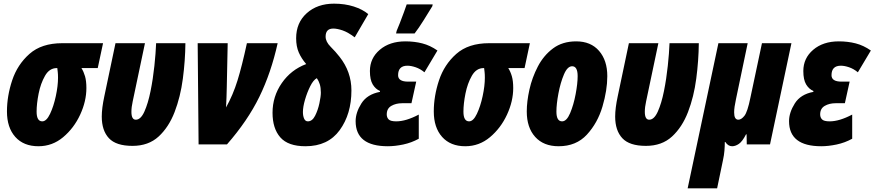

<svg xmlns="http://www.w3.org/2000/svg" viewBox="-20 -789 4778 1049"><path d="M190 10Q266 10 325 -39.5Q384 -89 418 -162.5Q452 -236 452 -308Q452 -347 444.5 -372.5Q437 -398 425 -417H514L543 -553H320Q207 -553 141 -494.5Q75 -436 46.5 -350Q18 -264 18 -180Q18 -92 63.5 -41Q109 10 190 10ZM211 -126Q180 -126 180 -179Q180 -222 191 -277.5Q202 -333 226 -375Q250 -417 290 -417H293Q294 -408 295.5 -396Q297 -384 297 -364Q297 -320 285 -264Q273 -208 253.5 -167Q234 -126 211 -126Z M704 8Q791 8 846.5 -43Q902 -94 934 -177Q966 -260 979 -359Q992 -458 993 -553H833Q831 -500 823.5 -429Q816 -358 802.5 -291Q789 -224 769 -179.5Q749 -135 722 -135Q698 -135 698 -178Q698 -204 705 -235L772 -553H611L550 -263Q536 -198 536 -152Q536 -76 575 -34Q614 8 704 8Z M1065 0H1220Q1333 -129 1397 -260Q1461 -391 1497 -553H1329Q1302 -428 1277.5 -349Q1253 -270 1215 -202Q1217 -229 1217.5 -257.5Q1218 -286 1219 -313L1224 -553H1060Z M1649 10Q1772 10 1836 -78Q1900 -166 1900 -295Q1900 -397 1835 -479Q1814 -506 1786.5 -533.5Q1759 -561 1759 -589Q1759 -633 1801 -633Q1822 -633 1851.5 -623Q1881 -613 1918 -585L1992 -712Q1961 -738 1912.5 -753.5Q1864 -769 1805 -769Q1714 -769 1656 -717Q1598 -665 1598 -580Q1598 -535 1612.5 -502Q1627 -469 1653 -439Q1570 -408 1519.5 -335Q1469 -262 1469 -173Q1469 -87 1511.5 -38.5Q1554 10 1649 10ZM1662 -126Q1648 -126 1641.5 -141Q1635 -156 1635 -177Q1635 -205 1646.5 -244.5Q1658 -284 1675 -318Q1692 -352 1711 -362Q1721 -348 1727 -329Q1733 -310 1733 -283Q1733 -262 1725 -224.5Q1717 -187 1701.5 -156.5Q1686 -126 1662 -126Z M2099 10Q2138 10 2183 0.5Q2228 -9 2268 -31V-163Q2198 -126 2145 -126Q2114 -126 2103.5 -136.5Q2093 -147 2093 -164Q2093 -196 2118 -210.5Q2143 -225 2177 -225H2228L2254 -343H2210Q2155 -343 2155 -378Q2155 -430 2206 -430Q2226 -430 2251 -421.5Q2276 -413 2299 -394L2370 -513Q2330 -541 2287 -552Q2244 -563 2195 -563Q2109 -563 2055 -517Q2001 -471 2001 -401Q2001 -353 2016.5 -327.5Q2032 -302 2056 -292V-287Q1986 -274 1954.5 -224Q1923 -174 1923 -127Q1923 10 2099 10ZM2144 -606H2245Q2267 -634 2295 -679Q2323 -724 2342 -755L2344 -765H2202Q2198 -752 2187 -722.5Q2176 -693 2164.5 -663Q2153 -633 2147 -620Z M2522 10Q2598 10 2657 -39.5Q2716 -89 2750 -162.5Q2784 -236 2784 -308Q2784 -347 2776.5 -372.5Q2769 -398 2757 -417H2846L2875 -553H2652Q2539 -553 2473 -494.5Q2407 -436 2378.5 -350Q2350 -264 2350 -180Q2350 -92 2395.5 -41Q2441 10 2522 10ZM2543 -126Q2512 -126 2512 -179Q2512 -222 2523 -277.5Q2534 -333 2558 -375Q2582 -417 2622 -417H2625Q2626 -408 2627.5 -396Q2629 -384 2629 -364Q2629 -320 2617 -264Q2605 -208 2585.5 -167Q2566 -126 2543 -126Z M3032 10Q3128 10 3186.5 -53.5Q3245 -117 3271.5 -206.5Q3298 -296 3298 -373Q3298 -459 3253 -511Q3208 -563 3128 -563Q3053 -563 3001.5 -524.5Q2950 -486 2918.5 -425.5Q2887 -365 2872.5 -299.5Q2858 -234 2858 -180Q2858 -92 2904 -41Q2950 10 3032 10ZM3051 -126Q3020 -126 3020 -179Q3020 -220 3031 -278.5Q3042 -337 3061 -382Q3080 -427 3106 -427Q3136 -427 3136 -373Q3136 -333 3125 -274.5Q3114 -216 3095 -171Q3076 -126 3051 -126Z M3509 8Q3596 8 3651.5 -43Q3707 -94 3739 -177Q3771 -260 3784 -359Q3797 -458 3798 -553H3638Q3636 -500 3628.5 -429Q3621 -358 3607.5 -291Q3594 -224 3574 -179.5Q3554 -135 3527 -135Q3503 -135 3503 -178Q3503 -204 3510 -235L3577 -553H3416L3355 -263Q3341 -198 3341 -152Q3341 -76 3380 -34Q3419 8 3509 8Z M3737 240H3898L3930 86Q3936 59 3938 34Q3940 9 3940 -13H3943Q3958 10 3980 10Q3998 10 4017 -3Q4036 -16 4056 -55H4059L4060 0H4187L4304 -553H4143L4080 -256Q4064 -177 4047 -156Q4030 -135 4014 -135Q3991 -135 3991 -175Q3991 -189 3993.5 -206.5Q3996 -224 4001 -247L4065 -553H3905Z M4467 10Q4506 10 4551 0.5Q4596 -9 4636 -31V-163Q4566 -126 4513 -126Q4482 -126 4471.5 -136.5Q4461 -147 4461 -164Q4461 -196 4486 -210.5Q4511 -225 4545 -225H4596L4622 -343H4578Q4523 -343 4523 -378Q4523 -430 4574 -430Q4594 -430 4619 -421.5Q4644 -413 4667 -394L4738 -513Q4698 -541 4655 -552Q4612 -563 4563 -563Q4477 -563 4423 -517Q4369 -471 4369 -401Q4369 -353 4384.5 -327.5Q4400 -302 4424 -292V-287Q4354 -274 4322.5 -224Q4291 -174 4291 -127Q4291 10 4467 10Z"/></svg>

Font: Noto Sans Display Condensed Black
Style: Italic
Weight: 900
Width: 3
Italic angle: -192°
Designer: Monotype Design Team
Foundry: Monotype Imaging Inc.
Version: Version 1.900